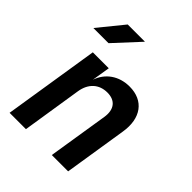

<svg xmlns="http://www.w3.org/2000/svg" viewBox="-220 -915 1039 1039"><g transform="rotate(45 300.0 -395.0)"><path d="M29 -645H145L279 -790H147ZM33 0H158L212 -344C223 -413 267 -452 330 -452C390 -452 422 -414 411 -346L356 0H481L538 -361C558 -482 500 -560 392 -560C311 -560 249 -516 225 -445L242 -550H120Z"/></g></svg>

Font: JetBrains Mono
Style: Bold Italic
Weight: 558
Italic angle: -9°
Monospace: yes
Designer: Philipp Nurullin, Konstantin Bulenkov
Foundry: JetBrains
Version: Version 2.305